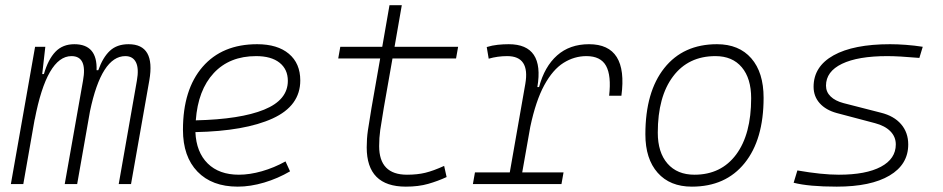

<svg xmlns="http://www.w3.org/2000/svg" viewBox="-20 -694 3556 724"><path d="M150.9 -517.6 139.2 -414.6H145.5Q161.6 -470.2 189 -498.8Q216.3 -527.3 260.3 -527.3Q347.7 -527.3 344.2 -429.2H350.6Q367.7 -477.5 394.3 -502.4Q420.9 -527.3 464.8 -527.3Q566.9 -527.3 543 -390.6L474.1 0H427.7L496.1 -389.6Q504.4 -435.5 492.7 -459Q481 -482.4 452.6 -482.4Q362.8 -482.4 319.3 -274.4L271 0H224.1L293 -389.6Q310.1 -482.4 249.5 -482.4Q156.7 -482.4 110.8 -242.7V-244.6L67.9 0H21L112.3 -517.6Z M880.9 -35.2Q921.4 -35.2 967.5 -48.3Q1013.7 -61.5 1056.6 -85.4L1073.7 -47.9Q1027.8 -21 976.1 -5.6Q924.3 9.8 876.5 9.8Q779.3 9.8 724.6 -46.9Q669.9 -103.5 669.9 -204.6Q669.9 -356.4 743.9 -441.9Q817.9 -527.3 949.7 -527.3Q1026.4 -527.3 1069.3 -491.2Q1112.3 -455.1 1112.3 -390.6Q1112.3 -294.9 1008.1 -247.3Q903.8 -199.7 716.8 -195.8Q720.2 -120.1 763.2 -77.6Q806.2 -35.2 880.9 -35.2ZM718.3 -240.2Q886.2 -244.1 975.8 -280.5Q1065.4 -316.9 1065.4 -389.2Q1065.4 -432.6 1034.2 -457.5Q1002.9 -482.4 945.8 -482.4Q845.7 -482.4 786.1 -418.5Q726.6 -354.5 718.3 -240.2Z M1510.3 9.8Q1362.8 9.8 1362.8 -138.2Q1362.8 -170.9 1367.2 -201.7Q1371.6 -232.4 1380.9 -287.1L1413.6 -473.6H1255.4L1263.2 -517.6H1421.4L1448.7 -674.3H1495.1L1467.8 -517.6H1707.5L1699.7 -473.6H1460L1427.2 -287.1Q1418 -232.9 1413.8 -203.6Q1409.7 -174.3 1409.7 -143.1Q1409.7 -35.2 1514.6 -35.2Q1553.7 -35.2 1583.7 -42.5Q1613.8 -49.8 1654.8 -68.4L1664.1 -26.4Q1631.3 -11.2 1594.7 -0.7Q1558.1 9.8 1510.3 9.8Z M1763.2 0 1771 -43.9H1902.3L1960.9 -377.9Q1979 -482.4 1892.6 -482.4Q1856.4 -482.4 1822.8 -472.7L1815.4 -516.6Q1835.9 -522.9 1856.7 -525.1Q1877.4 -527.3 1898.4 -527.3Q2033.7 -527.3 2006.3 -365.7H2012.7Q2033.2 -442.9 2080.8 -485.1Q2128.4 -527.3 2201.2 -527.3Q2349.1 -527.3 2323.2 -333H2276.9Q2285.6 -408.7 2265.4 -445.6Q2245.1 -482.4 2191.4 -482.4Q2145.5 -482.4 2105 -457Q2064.5 -431.6 2032.5 -373Q2000.5 -314.5 1979.5 -215.3L1949.2 -43.9H2105L2097.2 0Z M2588.9 9.8Q2506.3 9.8 2460 -42.5Q2413.6 -94.7 2413.6 -187.5Q2413.6 -347.7 2485.1 -437.5Q2556.6 -527.3 2683.6 -527.3Q2766.6 -527.3 2813 -474.1Q2859.4 -420.9 2859.4 -325.2Q2859.4 -167.5 2787.8 -78.9Q2716.3 9.8 2588.9 9.8ZM2598.6 -35.2Q2699.2 -35.2 2755.9 -111.3Q2812.5 -187.5 2812.5 -323.7Q2812.5 -398.4 2777.1 -440.4Q2741.7 -482.4 2677.7 -482.4Q2575.7 -482.4 2518.1 -406Q2460.4 -329.6 2460.4 -193.8Q2460.4 -119.1 2497.1 -77.1Q2533.7 -35.2 2598.6 -35.2Z M3135.3 9.8Q3029.8 9.8 2972.7 -4.9L2986.8 -51.3Q3079.1 -35.2 3143.1 -35.2Q3245.6 -35.2 3301.8 -65.2Q3357.9 -95.2 3357.9 -149.4Q3357.9 -178.2 3337.4 -199Q3316.9 -219.7 3279.8 -229.5L3135.7 -267.6Q3094.2 -278.8 3071 -304.7Q3047.9 -330.6 3047.9 -366.7Q3047.9 -443.4 3123.3 -485.4Q3198.7 -527.3 3336.4 -527.3Q3363.8 -527.3 3396 -524.9Q3428.2 -522.5 3459.5 -517.6L3446.8 -475.6Q3368.7 -482.4 3325.7 -482.4Q3215.3 -482.4 3155 -453.4Q3094.7 -424.3 3094.7 -371.1Q3094.7 -347.2 3112.1 -330.3Q3129.4 -313.5 3160.6 -305.2L3301.8 -269Q3351.1 -256.8 3377.9 -225.6Q3404.8 -194.3 3404.8 -149.4Q3404.8 -73.7 3334.2 -32Q3263.7 9.8 3135.3 9.8Z"/></svg>

Font: Cascadia Code ExtraLight
Style: Italic
Weight: 200
Italic angle: -10°
Monospace: yes
Designer: Aaron Bell
Foundry: Saja Typeworks
Version: Version 2404.023; ttfautohint (v1.8.4)